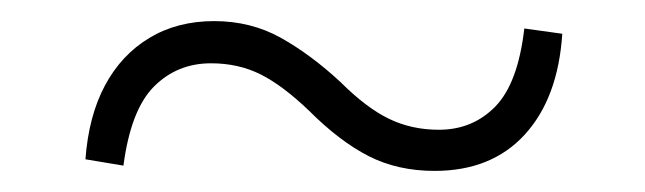

<svg xmlns="http://www.w3.org/2000/svg" viewBox="-20 -462 611 182"><path d="M303 -384Q327 -360 348.5 -349.5Q370 -339 396 -339Q428 -339 449.5 -361Q471 -383 477 -435L513 -430Q509 -369 477.5 -334.5Q446 -300 392 -300Q357 -300 329.5 -314Q302 -328 273 -357Q248 -381 227 -391.5Q206 -402 180 -402Q148 -402 126 -380Q104 -358 97 -305L61 -311Q64 -352 79.5 -381Q95 -410 121.5 -426Q148 -442 183 -442Q218 -442 246.5 -426Q275 -410 303 -384Z"/></svg>

Font: Early Summer Mincho VF
Style: Regular
Weight: 250
Designer: GuiWonder
Version: Version 1.002